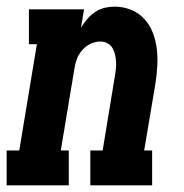

<svg xmlns="http://www.w3.org/2000/svg" viewBox="-35 -558 555 578"><path d="M-15 0V-105H23L76 -425H52V-530H218L209 -475Q217 -488 227.5 -500.5Q238 -513 251.5 -522Q265 -531 280 -534.5Q295 -538 310 -538Q336 -538 359.5 -528.5Q383 -519 399.5 -501Q416 -483 425 -459.5Q434 -436 437 -411Q440 -386 438.5 -359.5Q437 -333 433 -307L399 -105H423V0H237V-105H274L310 -324Q310 -324 310 -324Q310 -324 310 -324Q312 -335 313.5 -347Q315 -359 314.5 -370.5Q314 -382 311.5 -393Q309 -404 303.5 -413.5Q298 -423 288 -428Q278 -433 267 -433Q252 -433 237.5 -426Q223 -419 212.5 -407Q202 -395 196.5 -380.5Q191 -366 189 -351L148 -105H172V0Z"/></svg>

Font: Iosevka Slab Extrabold Oblique
Style: Regular
Weight: 800
Italic angle: -9°
Monospace: yes
Designer: Belleve Invis
Foundry: Belleve Invis
Version: Version 11.1.1; ttfautohint (v1.8.3)